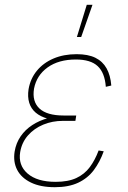

<svg xmlns="http://www.w3.org/2000/svg" viewBox="-20 -777 540 807"><path d="M210.4 9.8Q149.9 9.8 109.9 -9.8Q69.8 -29.3 52.2 -63Q34.7 -96.7 41.5 -140.1Q47.4 -175.8 66.7 -203.9Q85.9 -231.9 115.5 -251.2Q145 -270.5 182.4 -280.8Q219.7 -291 262.2 -291H300.3L296.9 -269H244.1Q200.2 -269 161.9 -253.2Q123.5 -237.3 97.7 -208Q71.8 -178.7 64.9 -138.2Q55.7 -82.5 95.9 -47.6Q136.2 -12.7 213.9 -12.7Q266.6 -12.7 301 -28.8Q335.4 -44.9 357.4 -74.5Q379.4 -104 394.5 -144.5L416 -141.1Q399.9 -96.2 374.3 -62Q348.6 -27.8 308.6 -9Q268.6 9.8 210.4 9.8ZM258.3 -269Q214.4 -269 182.1 -277.8Q149.9 -286.6 130.1 -303.5Q110.4 -320.3 102.8 -345.2Q95.2 -370.1 100.1 -402.3Q107.9 -446.8 135 -479.7Q162.1 -512.7 204.8 -531Q247.6 -549.3 302.2 -549.3Q350.1 -549.3 380.9 -534.2Q411.6 -519 428 -489.7Q444.3 -460.4 447.8 -417.5L424.8 -412.1Q420.4 -471.2 390.6 -499Q360.8 -526.9 298.8 -526.9Q226.6 -526.9 180.2 -493.7Q133.8 -460.4 123 -404.3Q114.3 -350.6 145.8 -321Q177.2 -291.5 247.6 -291.5H300.3L296.9 -269ZM303.2 -621.6 344.7 -756.8H368.7L321.3 -621.6Z"/></svg>

Font: Inter 16pt Thin
Style: Italic
Weight: 250
Italic angle: -9.3988°
Version: Version 4.001;git-66647c0bb